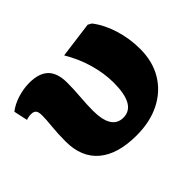

<svg xmlns="http://www.w3.org/2000/svg" viewBox="-120 -711 911 911"><g transform="rotate(-45 336.0 -255.5)"><path d="M340 13Q214 13 147.5 -43Q81 -99 81 -205Q81 -257 85.5 -300.5Q90 -344 90 -372Q90 -394 82.5 -403.5Q75 -413 57 -413Q39 -413 24 -407L9 -477Q37 -499 77 -511.5Q117 -524 156 -524Q221 -524 252.5 -493Q284 -462 284 -396Q284 -353 280 -306Q276 -259 276 -218Q276 -91 355 -91Q440 -91 440 -241Q440 -305 420.5 -372Q401 -439 365 -499L547 -523L565 -513Q601 -467 621.5 -401.5Q642 -336 642 -265Q642 -181 604.5 -118.5Q567 -56 499 -21.5Q431 13 340 13Z"/></g></svg>

Font: Literata 12pt ExtraBold
Style: Regular
Weight: 800
Designer: Latin by Veronika Burian and Jose Scaglione. Greek by Irene Vlachou. Cyrillic by Vera Evstafieva.
Foundry: TypeTogether
Version: Version 3.002